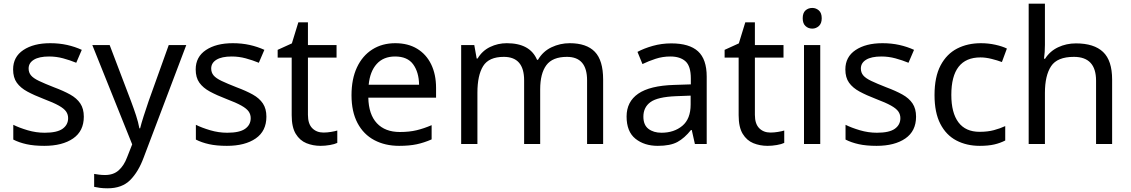

<svg xmlns="http://www.w3.org/2000/svg" viewBox="-20 -780 6125 1040"><path d="M434 -148Q434 -70 376 -30Q318 10 220 10Q164 10 123.5 1Q83 -8 52 -24V-104Q84 -88 129.5 -74.5Q175 -61 222 -61Q289 -61 319 -82.5Q349 -104 349 -140Q349 -160 338 -176Q327 -192 298.5 -208Q270 -224 217 -244Q165 -264 128 -284Q91 -304 71 -332Q51 -360 51 -404Q51 -472 106.5 -509Q162 -546 252 -546Q301 -546 343.5 -536.5Q386 -527 423 -510L393 -440Q359 -454 322 -464Q285 -474 246 -474Q192 -474 163.5 -456.5Q135 -439 135 -409Q135 -387 148 -371.5Q161 -356 191.5 -341.5Q222 -327 273 -307Q324 -288 360 -268Q396 -248 415 -219.5Q434 -191 434 -148Z M480 -536H574L690 -231Q705 -191 717 -154.5Q729 -118 735 -85H739Q745 -110 758 -150.5Q771 -191 785 -232L894 -536H989L758 74Q730 150 685.5 195Q641 240 563 240Q539 240 521 237.5Q503 235 490 232V162Q501 164 516.5 166Q532 168 549 168Q595 168 623.5 142Q652 116 668 73L696 2Z M1423 -148Q1423 -70 1365 -30Q1307 10 1209 10Q1153 10 1112.5 1Q1072 -8 1041 -24V-104Q1073 -88 1118.5 -74.5Q1164 -61 1211 -61Q1278 -61 1308 -82.5Q1338 -104 1338 -140Q1338 -160 1327 -176Q1316 -192 1287.5 -208Q1259 -224 1206 -244Q1154 -264 1117 -284Q1080 -304 1060 -332Q1040 -360 1040 -404Q1040 -472 1095.5 -509Q1151 -546 1241 -546Q1290 -546 1332.5 -536.5Q1375 -527 1412 -510L1382 -440Q1348 -454 1311 -464Q1274 -474 1235 -474Q1181 -474 1152.5 -456.5Q1124 -439 1124 -409Q1124 -387 1137 -371.5Q1150 -356 1180.5 -341.5Q1211 -327 1262 -307Q1313 -288 1349 -268Q1385 -248 1404 -219.5Q1423 -191 1423 -148Z M1732 -62Q1752 -62 1773 -65.5Q1794 -69 1807 -73V-6Q1793 1 1767 5.5Q1741 10 1717 10Q1675 10 1639.5 -4.5Q1604 -19 1582 -55Q1560 -91 1560 -156V-468H1484V-510L1561 -545L1596 -659H1648V-536H1803V-468H1648V-158Q1648 -109 1671.5 -85.5Q1695 -62 1732 -62Z M2121 -546Q2190 -546 2239.5 -516Q2289 -486 2315.5 -431.5Q2342 -377 2342 -304V-251H1975Q1977 -160 2021.5 -112.5Q2066 -65 2146 -65Q2197 -65 2236.5 -74.5Q2276 -84 2318 -102V-25Q2277 -7 2237 1.5Q2197 10 2142 10Q2066 10 2007.5 -21Q1949 -52 1916.5 -113.5Q1884 -175 1884 -264Q1884 -352 1913.5 -415Q1943 -478 1996.5 -512Q2050 -546 2121 -546ZM2120 -474Q2057 -474 2020.5 -433.5Q1984 -393 1977 -321H2250Q2249 -389 2218 -431.5Q2187 -474 2120 -474Z M3066 -546Q3157 -546 3202 -499.5Q3247 -453 3247 -349V0H3160V-345Q3160 -472 3051 -472Q2973 -472 2939.5 -427Q2906 -382 2906 -296V0H2819V-345Q2819 -472 2709 -472Q2628 -472 2597 -422Q2566 -372 2566 -278V0H2478V-536H2549L2562 -463H2567Q2592 -505 2634.5 -525.5Q2677 -546 2725 -546Q2851 -546 2889 -456H2894Q2921 -502 2967.5 -524Q3014 -546 3066 -546Z M3616 -545Q3714 -545 3761 -502Q3808 -459 3808 -365V0H3744L3727 -76H3723Q3688 -32 3649.5 -11Q3611 10 3543 10Q3470 10 3422 -28.5Q3374 -67 3374 -149Q3374 -229 3437 -272.5Q3500 -316 3631 -320L3722 -323V-355Q3722 -422 3693 -448Q3664 -474 3611 -474Q3569 -474 3531 -461.5Q3493 -449 3460 -433L3433 -499Q3468 -518 3516 -531.5Q3564 -545 3616 -545ZM3642 -259Q3542 -255 3503.5 -227Q3465 -199 3465 -148Q3465 -103 3492.5 -82Q3520 -61 3563 -61Q3631 -61 3676 -98.5Q3721 -136 3721 -214V-262Z M4153 -62Q4173 -62 4194 -65.5Q4215 -69 4228 -73V-6Q4214 1 4188 5.5Q4162 10 4138 10Q4096 10 4060.5 -4.5Q4025 -19 4003 -55Q3981 -91 3981 -156V-468H3905V-510L3982 -545L4017 -659H4069V-536H4224V-468H4069V-158Q4069 -109 4092.5 -85.5Q4116 -62 4153 -62Z M4380 -737Q4400 -737 4415.5 -723.5Q4431 -710 4431 -681Q4431 -653 4415.5 -639Q4400 -625 4380 -625Q4358 -625 4343 -639Q4328 -653 4328 -681Q4328 -710 4343 -723.5Q4358 -737 4380 -737ZM4423 -536V0H4335V-536Z M4942 -148Q4942 -70 4884 -30Q4826 10 4728 10Q4672 10 4631.5 1Q4591 -8 4560 -24V-104Q4592 -88 4637.5 -74.5Q4683 -61 4730 -61Q4797 -61 4827 -82.5Q4857 -104 4857 -140Q4857 -160 4846 -176Q4835 -192 4806.5 -208Q4778 -224 4725 -244Q4673 -264 4636 -284Q4599 -304 4579 -332Q4559 -360 4559 -404Q4559 -472 4614.5 -509Q4670 -546 4760 -546Q4809 -546 4851.5 -536.5Q4894 -527 4931 -510L4901 -440Q4867 -454 4830 -464Q4793 -474 4754 -474Q4700 -474 4671.5 -456.5Q4643 -439 4643 -409Q4643 -387 4656 -371.5Q4669 -356 4699.5 -341.5Q4730 -327 4781 -307Q4832 -288 4868 -268Q4904 -248 4923 -219.5Q4942 -191 4942 -148Z M5287 10Q5216 10 5160.5 -19Q5105 -48 5073.5 -109Q5042 -170 5042 -265Q5042 -364 5075 -426Q5108 -488 5164.5 -517Q5221 -546 5293 -546Q5334 -546 5372 -537.5Q5410 -529 5434 -517L5407 -444Q5383 -453 5351 -461Q5319 -469 5291 -469Q5133 -469 5133 -266Q5133 -169 5171.5 -117.5Q5210 -66 5286 -66Q5330 -66 5363.5 -75Q5397 -84 5425 -97V-19Q5398 -5 5365.5 2.5Q5333 10 5287 10Z M5640 -537Q5640 -497 5635 -462H5641Q5667 -503 5711.5 -524Q5756 -545 5808 -545Q5906 -545 5955 -498.5Q6004 -452 6004 -349V0H5917V-343Q5917 -472 5797 -472Q5707 -472 5673.5 -421.5Q5640 -371 5640 -277V0H5552V-760H5640Z"/></svg>

Font: Noto Sans Tagbanwa
Style: Regular
Weight: 400
Designer: Monotype Design Team
Foundry: Monotype Imaging Inc.
Version: Version 2.001; ttfautohint (v1.8.4.7-5d5b)